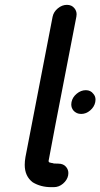

<svg xmlns="http://www.w3.org/2000/svg" viewBox="-20 -764 414 792"><path d="M185 -94Q189 -92 198 -91Q199 -89 220.5 -89Q242 -89 253 -75Q262 -64 262 -50Q262 -45 261 -40Q257 -21 240 -6.5Q223 8 202 8H191Q148 8 115 -12Q82 -37 82 -84Q82 -99 85 -116L197 -695Q201 -715 218.5 -729.5Q236 -744 256 -744Q276 -744 287 -730Q296 -719 296 -705Q296 -700 295 -695Q180 -104 180 -98H181L182 -96Q184 -93 186 -93ZM373 -343Q369 -323 352 -308.5Q335 -294 315 -294Q295 -294 283 -308Q274 -319 274 -333Q274 -338 275 -343Q279 -363 296.5 -377.5Q314 -392 334 -392Q354 -392 365 -377Q374 -367 374 -353Q374 -348 373 -343Z"/></svg>

Font: Bad Comic
Style: Italic
Weight: 400
Italic angle: -11°
Designer: GGBotNet
Foundry: GGBotNet
Version: 0.95